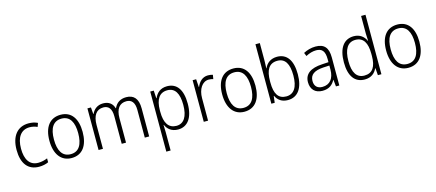

<svg xmlns="http://www.w3.org/2000/svg" viewBox="-64 -1499 5384 2371"><g transform="rotate(-15 2628.0 -313.0)"><path d="M270 -41C317 -41 359 -51 390 -66V-116C355 -101 315 -91 272 -91C161 -91 110 -179 110 -314C110 -460 171 -543 280 -543C312 -543 348 -535 378 -521L395 -568C364 -584 324 -593 279 -593C140 -593 53 -493 53 -313C53 -140 129 -41 270 -41Z M899 -318C899 -487 827 -593 689 -593C551 -593 474 -492 474 -318C474 -147 552 -41 686 -41C826 -41 899 -147 899 -318ZM532 -318C532 -462 582 -544 688 -544C797 -544 842 -455 842 -318C842 -175 794 -90 687 -90C580 -90 532 -176 532 -318Z M1528 -593C1452 -593 1401 -557 1373 -495H1369C1352 -556 1306 -593 1233 -593C1157 -593 1111 -550 1087 -498H1083L1076 -583H1031V-51H1087V-355C1087 -474 1132 -544 1223 -544C1287 -544 1327 -503 1327 -403V-51H1382V-364C1382 -483 1430 -544 1518 -544C1582 -544 1622 -502 1622 -406V-51H1678V-410C1678 -536 1623 -593 1528 -593Z M2050 -593C1963 -593 1914 -544 1889 -484H1885L1879 -583H1834V185H1889V-47C1889 -77 1888 -113 1886 -142H1890C1913 -87 1963 -41 2047 -41C2168 -41 2243 -138 2243 -320C2243 -501 2173 -593 2050 -593ZM2041 -544C2139 -544 2186 -465 2186 -320C2186 -168 2132 -90 2039 -90C1940 -90 1889 -164 1889 -308V-331C1890 -467 1939 -544 2041 -544Z M2573 -592C2501 -592 2455 -541 2431 -481H2428L2421 -583H2376V-51H2431V-338C2431 -452 2485 -539 2570 -539C2590 -539 2609 -535 2626 -530L2635 -583C2616 -589 2595 -592 2573 -592Z M3108 -318C3108 -487 3036 -593 2898 -593C2760 -593 2683 -492 2683 -318C2683 -147 2761 -41 2895 -41C3035 -41 3108 -147 3108 -318ZM2741 -318C2741 -462 2791 -544 2897 -544C3006 -544 3051 -455 3051 -318C3051 -175 3003 -90 2896 -90C2789 -90 2741 -176 2741 -318Z M3296 -587V-811H3240V-51H3283L3293 -136H3297C3323 -80 3372 -41 3451 -41C3580 -41 3650 -145 3650 -319C3650 -499 3580 -593 3456 -593C3376 -593 3320 -550 3296 -489H3293C3294 -515 3296 -555 3296 -587ZM3448 -544C3546 -544 3593 -468 3593 -319C3593 -168 3541 -90 3443 -90C3341 -90 3296 -163 3296 -307V-325C3296 -462 3339 -544 3448 -544Z M3948 -592C3892 -592 3838 -576 3793 -552L3811 -508C3856 -532 3900 -545 3944 -545C4018 -545 4054 -506 4054 -403V-364L3970 -359C3824 -351 3745 -296 3745 -190C3745 -100 3798 -41 3893 -41C3980 -41 4024 -81 4055 -138H4057L4066 -51H4109V-409C4109 -536 4058 -592 3948 -592ZM3976 -317 4054 -321V-268C4053 -156 4001 -88 3904 -88C3841 -88 3803 -123 3803 -190C3803 -270 3859 -310 3976 -317Z M4434 -41C4518 -41 4566 -86 4591 -141H4595L4602 -51H4647V-811H4591V-586C4591 -559 4593 -524 4595 -494H4591C4567 -549 4516 -593 4437 -593C4311 -593 4237 -495 4237 -312C4237 -135 4307 -41 4434 -41ZM4442 -89C4342 -89 4295 -167 4295 -311C4295 -462 4346 -544 4445 -544C4547 -544 4592 -467 4592 -327V-299C4592 -164 4547 -89 4442 -89Z M5204 -318C5204 -487 5132 -593 4994 -593C4856 -593 4779 -492 4779 -318C4779 -147 4857 -41 4991 -41C5131 -41 5204 -147 5204 -318ZM4837 -318C4837 -462 4887 -544 4993 -544C5102 -544 5147 -455 5147 -318C5147 -175 5099 -90 4992 -90C4885 -90 4837 -176 4837 -318Z"/></g></svg>

Font: Noto Sans Tamil UI SemiCondensed Light
Style: Regular
Weight: 300
Width: 4
Designer: Jelle Bosma - Monotype Design Team
Foundry: Monotype Imaging Inc.
Version: Version 2.004